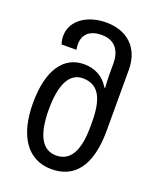

<svg xmlns="http://www.w3.org/2000/svg" viewBox="-144 -858 790 956"><g transform="rotate(20 251.0 -380.0)"><path d="M244 10C368 10 438 -79 438 -266V-587C438 -704 363 -770 253 -770C151 -770 73 -715 73 -634C73 -621 75 -607 80 -591H159C157 -601 156 -612 156 -620C156 -676 194 -704 252 -704C322 -704 355 -660 355 -589V-534C355 -513 356 -487 358 -462H354C325 -511 279 -537 220 -537C111 -537 46 -442 46 -268C46 -97 116 10 244 10ZM243 -62C166 -62 131 -136 131 -266C131 -393 165 -469 238 -469C322 -469 355 -404 355 -280V-256C355 -134 322 -62 243 -62Z"/></g></svg>

Font: Noto Sans Georgian Condensed
Style: Regular
Weight: 400
Width: 3
Designer: Monotype Design Team, Akaki Razmadze
Foundry: Google LLC
Version: Version 2.005